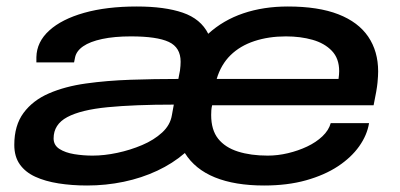

<svg xmlns="http://www.w3.org/2000/svg" viewBox="-20 -559 1231 591"><path d="M248 12Q201 12 160 5.5Q119 -1 88.5 -15Q58 -29 41 -53Q24 -77 24 -113Q24 -173 52.5 -211.5Q81 -250 130.5 -271.5Q180 -293 244.5 -302Q309 -311 382 -313.5Q455 -316 529 -316L534 -342Q535 -349 535.5 -356.5Q536 -364 536 -369Q536 -413 499.5 -430Q463 -447 383 -447Q332 -447 294.5 -439Q257 -431 236 -416.5Q215 -402 211 -382L208 -367H92Q92 -372 92 -376.5Q92 -381 92 -383Q93 -430 131.5 -465Q170 -500 239 -519.5Q308 -539 401 -539Q487 -539 542.5 -520Q598 -501 621 -455Q667 -497 729 -518Q791 -539 866 -539Q960 -539 1021.5 -515Q1083 -491 1113.5 -446Q1144 -401 1144 -339Q1144 -326 1142 -304.5Q1140 -283 1130 -235H633Q631 -227 630.5 -219.5Q630 -212 630 -205Q630 -159 651.5 -132Q673 -105 712.5 -92.5Q752 -80 804 -80Q835 -80 866.5 -87.5Q898 -95 925.5 -108Q953 -121 972.5 -139.5Q992 -158 998 -180H1116Q1110 -143 1085.5 -108.5Q1061 -74 1020 -47Q979 -20 922 -4Q865 12 793 12Q703 12 641.5 -13Q580 -38 549 -88Q512 -56 464 -33.5Q416 -11 361 0.5Q306 12 248 12ZM265 -80Q301 -80 341 -88.5Q381 -97 417.5 -112.5Q454 -128 479 -151Q504 -174 509 -204L515 -237Q394 -237 311.5 -229Q229 -221 187 -198.5Q145 -176 145 -133Q145 -112 163 -100.5Q181 -89 208.5 -84.5Q236 -80 265 -80ZM647 -316H1022Q1023 -323 1023.5 -329Q1024 -335 1024 -340Q1024 -379 1001.5 -402.5Q979 -426 942 -436.5Q905 -447 860 -447Q807 -447 763 -432.5Q719 -418 689.5 -389Q660 -360 647 -316Z"/></svg>

Font: Archivo Expanded Medium
Style: Italic
Weight: 500
Width: 7
Italic angle: -10°
Designer: Hector Gatti
Foundry: Omnibus-Type
Version: Version 2.001